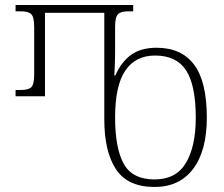

<svg xmlns="http://www.w3.org/2000/svg" viewBox="-20 -734 891 764"><path d="M595 10Q488 10 441.5 -60.5Q395 -131 395 -259V-683H159V-351H42V-376H63Q93 -376 104.5 -387Q116 -398 116 -437V-627Q116 -666 104.5 -677.5Q93 -689 63 -689H42V-714H510V-689H491Q461 -689 449.5 -677.5Q438 -666 438 -627V-522Q438 -499 437 -477.5Q436 -456 435 -434H439Q463 -488 502 -516Q541 -544 603 -544Q702 -544 752.5 -476.5Q803 -409 803 -266Q803 -134 748.5 -62Q694 10 595 10ZM595 -20Q681 -20 720 -86Q759 -152 759 -265Q759 -395 720.5 -454Q682 -513 597 -513Q519 -513 478.5 -453Q438 -393 438 -267Q438 -144 472.5 -82Q507 -20 595 -20Z"/></svg>

Font: Noto Serif Georgian SemiCondensed ExtraLight
Style: Regular
Weight: 200
Width: 4
Designer: Monotype Design Team, Akaki Razmadze
Foundry: Google LLC
Version: Version 2.003; ttfautohint (v1.8.4.7-5d5b)